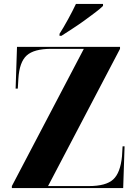

<svg xmlns="http://www.w3.org/2000/svg" viewBox="-20 -951 693 971"><path d="M40 0V-10L404 -704H239Q152 -704 115 -670.5Q78 -637 73 -553L70 -503H59L66 -714H587V-704L223 -10H430Q516 -10 552.5 -43.5Q589 -77 597 -161L600 -211H610L603 0ZM281 -780Q301 -811 324.5 -854Q348 -897 364 -931H501V-921Q488 -908 462.5 -888.5Q437 -869 406.5 -847Q376 -825 345 -805Q314 -785 291 -770H281Z"/></svg>

Font: Noto Serif Display SemiCondensed ExtraBold
Style: Regular
Weight: 800
Width: 4
Designer: Monotype Design Team
Foundry: Monotype Imaging Inc.
Version: Version 2.009